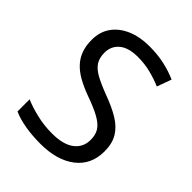

<svg xmlns="http://www.w3.org/2000/svg" viewBox="-207 -839 964 964"><g transform="rotate(45 274.5 -357.0)"><path d="M502 -191Q502 -96 433 -43Q364 10 247 10Q187 10 136 1Q85 -8 51 -24V-110Q87 -94 140.5 -81Q194 -68 251 -68Q331 -68 371.5 -99Q412 -130 412 -183Q412 -218 397 -242Q382 -266 345.5 -286.5Q309 -307 244 -330Q198 -347 163.5 -366.5Q129 -386 106 -411Q83 -436 71.5 -468Q60 -500 60 -542Q60 -599 89 -639.5Q118 -680 169.5 -702Q221 -724 288 -724Q347 -724 396 -713Q445 -702 485 -684L457 -607Q420 -623 376.5 -634Q333 -645 286 -645Q219 -645 185 -616.5Q151 -588 151 -541Q151 -505 166 -481Q181 -457 215 -438Q249 -419 307 -397Q370 -374 413.5 -347.5Q457 -321 479.5 -284Q502 -247 502 -191Z"/></g></svg>

Font: Noto Sans Lisu
Style: Regular
Weight: 400
Designer: Monotype Design Team. David Williams.
Foundry: Monotype Imaging Inc.
Version: Version 2.102